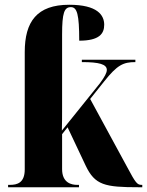

<svg xmlns="http://www.w3.org/2000/svg" viewBox="-20 -787 618 807"><path d="M14 0H312V-10H304C281 -10 241 -18 241 -76V-223L264 -252L340 -91C379 -9 420 0 563 0H578V-10H575C557 -10 550 -18 516 -82L359 -371L418 -445C473 -514 498 -526 549 -526V-536H324V-526C397 -526 429 -517 429 -493C429 -481 420 -464 400 -437L240 -238C241 -270 241 -303 241 -334V-642C241 -733 250 -757 278 -757C304 -757 313 -727 313 -616C397 -616 418 -645 418 -683C418 -723 390 -767 271 -767C135 -767 84 -696 84 -568V-75C84 -18 52 -10 22 -10H14Z"/></svg>

Font: Noto Serif Display Condensed ExtraBold
Style: Regular
Weight: 800
Width: 3
Designer: Monotype Design Team
Foundry: Monotype Imaging Inc.
Version: Version 2.009